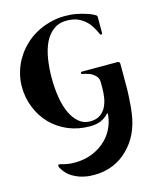

<svg xmlns="http://www.w3.org/2000/svg" viewBox="-143 -785 968 1194"><g transform="rotate(-15 341.5 -188.0)"><path d="M632.8 -328.1Q639.6 -328.1 644.5 -324.2Q648.4 -320.3 648.4 -313.5Q648.4 -273.4 648.4 -233.4Q648.4 -224.6 648.4 -216.8Q648.4 -184.6 648.4 -153.3Q647.5 -113.3 644.5 -74.2Q642.6 -34.2 636.7 4.9Q627.9 70.3 601.6 127Q575.2 182.6 533.2 223.6Q492.2 265.6 436.5 289.1Q380.9 312.5 311.5 312.5Q276.4 312.5 248 305.7Q219.7 299.8 198.2 289.1Q176.8 279.3 161.1 267.6Q146.5 255.9 136.7 244.1Q127 233.4 122.1 224.6Q116.2 215.8 114.3 211.9Q109.4 200.2 112.3 195.3Q116.2 190.4 127 193.4Q131.8 195.3 140.6 197.3Q150.4 200.2 162.1 202.1Q173.8 204.1 188.5 206.1Q203.1 207 217.8 207Q271.5 207 318.4 190.4Q366.2 173.8 403.3 142.6Q441.4 112.3 464.8 67.4Q488.3 23.4 493.2 -32.2Q493.2 -35.2 491.2 -36.1Q489.3 -37.1 487.3 -35.2Q467.8 -12.7 437.5 1Q408.2 13.7 367.2 13.7Q291 13.7 227.5 -12.7Q163.1 -40 117.2 -86.9Q71.3 -133.8 45.9 -197.3Q19.5 -260.7 19.5 -334Q19.5 -381.8 33.2 -427.7Q45.9 -472.7 70.3 -511.7Q93.8 -551.8 127.9 -584Q161.1 -617.2 202.1 -639.6Q243.2 -663.1 291 -675.8Q338.9 -689.5 389.6 -689.5Q432.6 -689.5 466.8 -682.6Q502 -675.8 526.4 -667Q551.8 -659.2 566.4 -651.4Q580.1 -644.5 582 -642.6Q587.9 -638.7 587.9 -632.8Q587.9 -597.7 587.9 -527.3Q587.9 -524.4 585.9 -522.5Q584 -519.5 581.1 -519.5Q579.1 -518.6 576.2 -520.5Q574.2 -522.5 572.3 -525.4Q563.5 -547.9 548.8 -571.3Q535.2 -595.7 513.7 -615.2Q492.2 -634.8 462.9 -647.5Q432.6 -659.2 392.6 -659.2Q344.7 -659.2 310.5 -633.8Q276.4 -609.4 253.9 -565.4Q232.4 -521.5 222.7 -462.9Q212.9 -404.3 212.9 -337.9Q212.9 -270.5 222.7 -211.9Q232.4 -153.3 252.9 -109.4Q273.4 -66.4 303.7 -41Q334 -15.6 375 -15.6Q413.1 -15.6 438.5 -32.2Q462.9 -48.8 476.6 -74.2Q490.2 -100.6 496.1 -132.8Q501 -165 501 -196.3Q501 -209 501 -235.4Q501 -251 495.1 -261.7Q489.3 -273.4 479.5 -281.2Q469.7 -290 459 -295.9Q447.3 -301.8 436.5 -304.7Q425.8 -308.6 418 -310.5Q409.2 -311.5 405.3 -312.5Q400.4 -313.5 398.4 -315.4Q396.5 -318.4 396.5 -321.3Q396.5 -324.2 399.4 -326.2Q401.4 -328.1 406.2 -328.1Q481.4 -328.1 632.8 -328.1Q632.8 -328.1 632.8 -328.1Z"/></g></svg>

Font: Mermaid
Style: Bold
Weight: 400
Designer: Scott Simpson
Version: Version 1.001